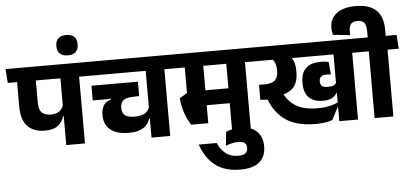

<svg xmlns="http://www.w3.org/2000/svg" viewBox="-92 -1051 3253 1520"><g transform="rotate(-5 1534.0 -291.0)"><path d="M551.5 -568H403V0H551.5ZM372 -530.5H641L633 -641H364ZM-15.5 -530.5H633L625.5 -641H-23.5ZM246 -128.5Q313.5 -128.5 349.2 -156.5Q385 -184.5 397 -229.5H412.5L405 -323Q398 -291 372.2 -271.2Q346.5 -251.5 302 -251.5Q254.5 -251.5 231 -275.2Q207.5 -299 207.5 -358.5V-568.5H58.5V-339Q58.5 -230.5 107.2 -179.5Q156 -128.5 246 -128.5Z M477.5 -706.5Q521.5 -706.5 541.8 -727.8Q562 -749 562 -785V-789.5Q562 -826.5 541.2 -847.2Q520.5 -868 477.5 -868Q435 -868 414 -846.8Q393 -825.5 393 -789.5V-785Q393 -749 413.8 -727.8Q434.5 -706.5 477.5 -706.5Z M1229 -568H1080.5V0H1229ZM1049.5 -530.5H1318.5L1310.5 -641H1041.5ZM602 -530.5H1268.5L1260.5 -641H594ZM1012 -450.5H642.5V-333.5H751L811 -336L1012 -336.5ZM904 -53.5Q957 -53.5 991.5 -66Q1026 -78.5 1046 -100.5Q1066 -122.5 1074.5 -151.5H1089.5L1083 -249Q1074 -213 1044.8 -195Q1015.5 -177 962.5 -177Q911 -177 886.8 -195.2Q862.5 -213.5 862.5 -252V-257Q862.5 -282 872 -298.8Q881.5 -315.5 902 -324.2Q922.5 -333 955 -334L1012 -336.5V-365.5L788 -366L788.5 -329.5Q747.5 -319 728.5 -289.2Q709.5 -259.5 709.5 -216V-210.5Q709.5 -134 760 -93.8Q810.5 -53.5 904 -53.5Z M1869.5 -568H1721V0H1869.5ZM1690 -530.5H1959L1951.5 -641H1682.5ZM1894.5 -530.5 1886.5 -641H1271.5L1279.5 -530.5ZM1779.5 -336H1436.5V-217.5H1779.5ZM1538 -570H1391V-267H1538ZM1402 -74.5H1538V-327.5H1391.5L1330.5 -290.5Q1334 -248 1343.5 -210Q1353 -172 1368 -138.2Q1383 -104.5 1402 -74.5Z M1590 87.5H1447.5Q1487 198.5 1562.5 256Q1638 313.5 1758.5 313.5Q1863 313.5 1912.8 269.8Q1962.5 226 1962.5 148.5V143Q1962.5 71.5 1919.2 28Q1876 -15.5 1788 -15.5Q1753.5 -15.5 1725.5 -10.2Q1697.5 -5 1673 5L1661.5 115.5Q1686.5 106 1711.2 100Q1736 94 1761.5 94Q1797.5 94 1812.5 107.5Q1827.5 121 1827.5 145V148Q1827.5 174.5 1809.5 188.8Q1791.5 203 1752.5 203Q1694 203 1655.5 174Q1617 145 1590 87.5Z M2721.5 -568H2573V0H2721.5ZM2542.5 -530.5H2811.5L2803.5 -641H2534.5ZM1922 -530.5H2761.5L2753.5 -641H1914ZM2268.5 -427Q2268.5 -469 2257.2 -500.2Q2246 -531.5 2222 -552H2066.5Q2093 -534.5 2105 -508.2Q2117 -482 2117 -447V-438Q2117 -388.5 2091.5 -365.2Q2066 -342 2006.5 -342H1964.5L2020 -236.5L2062.5 -238Q2135.5 -240.5 2180.8 -260Q2226 -279.5 2247.2 -318.2Q2268.5 -357 2268.5 -416ZM2518 -14 2581 -134V-153.5Q2548 -135.5 2503.5 -126Q2459 -116.5 2411.5 -117Q2344.5 -117 2295.8 -131.2Q2247 -145.5 2212.8 -174Q2178.5 -202.5 2154.5 -244L2140 -269L1964.5 -342V-223.5L2022 -219L2031.5 -197Q2062 -130.5 2108.8 -85.2Q2155.5 -40 2223.5 -17Q2291.5 6 2385.5 6Q2423.5 6 2457.8 1.2Q2492 -3.5 2518 -14ZM2458 -172Q2502.5 -172 2529.5 -185.8Q2556.5 -199.5 2568.5 -223.5H2583.5L2577.5 -312.5Q2570.5 -295.5 2553.5 -287Q2536.5 -278.5 2507 -278.5Q2475 -278.5 2460.8 -289.5Q2446.5 -300.5 2446.5 -325.5V-329.5Q2446.5 -353.5 2461 -365Q2475.5 -376.5 2505.5 -376.5Q2514 -376.5 2522 -375.8Q2530 -375 2538.5 -373.5L2529.5 -474Q2514.5 -478 2499.2 -479.5Q2484 -481 2465 -481Q2387.5 -481 2348.2 -443Q2309 -405 2309 -330.5V-322Q2309 -246.5 2348.5 -209.2Q2388 -172 2458 -172Z M3002.5 0V-568H2853.5V0ZM3092 -530.5 3084 -641H2764L2772 -530.5ZM2782.5 -896.5Q2679.5 -896.5 2627 -854Q2574.5 -811.5 2574.5 -741.5Q2574.5 -728 2576.2 -714Q2578 -700 2582 -685.5L2717.5 -671V-704Q2717.5 -743.5 2734.2 -760.8Q2751 -778 2786 -778Q2820.5 -778 2837.5 -758.5Q2854.5 -739 2854.5 -689V-625.5H2997.5V-688.5Q2997.5 -793.5 2943.8 -845Q2890 -896.5 2782.5 -896.5Z"/></g></svg>

Font: Anek Devanagari Medium
Style: Bold
Weight: 700
Version: Version 1.003